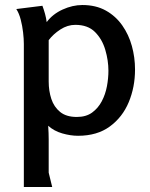

<svg xmlns="http://www.w3.org/2000/svg" viewBox="-20 -529 596 765"><path d="M149 -506Q155 -490 159.5 -473.5Q164 -457 166 -441Q190 -473 229.5 -491Q269 -509 308 -509Q362 -509 401.5 -487Q441 -465 467 -428Q493 -391 505.5 -345.5Q518 -300 518 -252Q518 -182 493 -122Q468 -62 417.5 -25Q367 12 291 12Q261 12 228 2.5Q195 -7 172 -28Q173 -14 173.5 1Q174 16 174 26V159L188 216H75V-354Q75 -374 72 -400Q69 -426 62.5 -451Q56 -476 45 -493ZM280 -430Q249 -430 220.5 -411.5Q192 -393 174 -369V-204Q174 -167 184.5 -135Q195 -103 219.5 -83Q244 -63 286 -63Q323 -63 347 -80.5Q371 -98 385.5 -125.5Q400 -153 406 -185Q412 -217 412 -247Q412 -288 399.5 -330.5Q387 -373 358.5 -401.5Q330 -430 280 -430Z"/></svg>

Font: Rosario SemiBold
Style: Regular
Weight: 600
Designer: Hector Gatti
Foundry: Omnibus Type
Version: Version 1.101; ttfautohint (v1.8.1.43-b0c9)